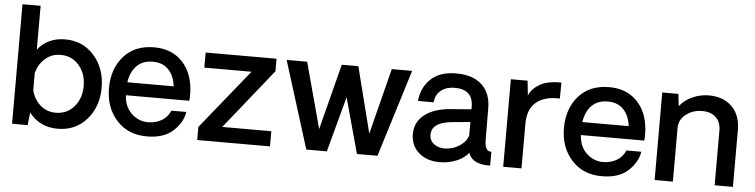

<svg xmlns="http://www.w3.org/2000/svg" viewBox="-46 -973 4721 1201"><g transform="rotate(5 2314.5 -372.5)"><path d="M338.9 -555.2Q449.7 -555.2 520.8 -475.1Q591.8 -395 591.8 -273.9Q591.8 -153.8 521.5 -74Q451.2 5.9 339.8 5.9Q226.1 5.9 160.2 -80.1L150.9 0L53.2 -1V-751H167V-476.1Q230 -555.2 338.9 -555.2ZM318.8 -92.8Q389.6 -92.8 434.3 -144.8Q479 -196.8 479 -273.9Q479 -352.1 434.6 -404.1Q390.1 -456.1 318.8 -456.1Q262.7 -456.1 221.9 -420.4Q181.2 -384.8 167 -328.1V-221.2Q181.2 -164.1 221.9 -128.4Q262.7 -92.8 318.8 -92.8Z M1147 -276.9Q1147 -252.9 1145 -240.2H747.1Q751 -168.5 794.9 -126.7Q838.9 -85 897 -84Q947.8 -84 985.4 -106.4Q1022.9 -128.9 1039.1 -168.9H1132.8Q1121.6 -100.1 1062.3 -47.1Q1002.9 5.9 897.9 4.9Q780.8 4.9 709.2 -74.5Q637.7 -153.8 637.7 -274.9Q637.7 -397.9 707.3 -476.1Q776.9 -554.2 897.9 -554.2Q1013.2 -554.2 1080.1 -478.5Q1147 -402.8 1147 -276.9ZM897 -463.9Q834 -463.9 796.4 -426Q758.8 -388.2 749 -321.8H1040Q1032.2 -387.7 995.6 -425.8Q959 -463.9 897 -463.9Z M1215.8 -82 1517.1 -455.1H1220.7V-549.8H1666V-471.2L1364.7 -95.2H1672.9V0H1215.8Z M2517.6 -547.9 2347.7 0H2218.8L2123.5 -348.1L2029.8 0H1900.9L1729.5 -547.9H1858.4L1969.7 -134.8L2075.7 -547.9H2179.7L2284.7 -133.8L2389.6 -547.9Z M2738.3 5.9Q2658.2 5.9 2607.2 -38.1Q2556.2 -82 2556.2 -156Q2556.2 -230 2615.2 -276.6Q2674.3 -323.2 2782.2 -331.1L2908.2 -340.8V-356Q2908.2 -465.8 2792.5 -465.8Q2740.7 -465.8 2707 -439.5Q2673.3 -413.1 2668.5 -363.8H2570.3Q2577.1 -445.8 2633.3 -501Q2689.5 -556.2 2795.4 -556.2Q2897.5 -556.2 2954.8 -504.2Q3012.2 -452.1 3012.2 -354Q3012.2 -308.1 3012.7 -237.1Q3013.2 -166 3013.2 -159.2Q3013.2 -85 3055.2 -86.9V0Q3033.2 0 3021.5 -1Q2936.5 -9.8 2918.5 -69.8Q2895.5 -36.6 2845.5 -15.4Q2795.4 5.9 2738.3 5.9ZM2760.3 -82Q2812 -82 2854.7 -110.1Q2897.5 -138.2 2908.2 -176.8V-261.2L2799.3 -251Q2666.5 -239.7 2666.5 -160.2Q2666.5 -124 2694.3 -103Q2722.2 -82 2760.3 -82Z M3454.1 -556.2 3453.1 -456.1Q3358.9 -460 3305.4 -416.5Q3252 -373 3252 -277.8V0H3137.2V-549.8H3242.2L3252 -458Q3270 -501 3318.6 -529.5Q3367.2 -558.1 3454.1 -556.2Z M4003.9 -276.9Q4003.9 -252.9 4002 -240.2H3604Q3607.9 -168.5 3651.9 -126.7Q3695.8 -85 3753.9 -84Q3804.7 -84 3842.3 -106.4Q3879.9 -128.9 3896 -168.9H3989.7Q3978.5 -100.1 3919.2 -47.1Q3859.9 5.9 3754.9 4.9Q3637.7 4.9 3566.2 -74.5Q3494.6 -153.8 3494.6 -274.9Q3494.6 -397.9 3564.2 -476.1Q3633.8 -554.2 3754.9 -554.2Q3870.1 -554.2 3937 -478.5Q4003.9 -402.8 4003.9 -276.9ZM3753.9 -463.9Q3690.9 -463.9 3653.3 -426Q3615.7 -388.2 3606 -321.8H3897Q3889.2 -387.7 3852.5 -425.8Q3815.9 -463.9 3753.9 -463.9Z M4379.9 -557.1Q4471.7 -557.1 4525.6 -503.7Q4579.6 -450.2 4579.6 -356V0H4464.8V-342.8Q4464.8 -396 4433.8 -426Q4402.8 -456.1 4347.7 -456.1Q4288.6 -456.1 4245.6 -422.6Q4202.6 -389.2 4202.6 -336.9V0H4087.9V-549.8H4189L4197.8 -473.1Q4227.5 -512.2 4277.1 -534.7Q4326.7 -557.1 4379.9 -557.1Z"/></g></svg>

Font: Oakes Grotesk
Style: Medium
Weight: 500
Designer: Samuel Oakes
Foundry: Samuel Oakes
Version: Version 1.0 | wf-rip DC20170320